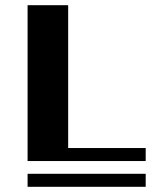

<svg xmlns="http://www.w3.org/2000/svg" viewBox="-20 -718 608 738"><path d="M86 -99V-698H242V-149H540V-99ZM86 0V-50H540V0Z"/></svg>

Font: Balans
Style: Regular
Weight: 400
Designer: Thomas Breure
Foundry: Thomas Breure
Version: Version 2.001